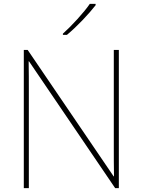

<svg xmlns="http://www.w3.org/2000/svg" viewBox="-20 -972 738 992"><path d="M474 -945V-952H444C415 -909 350 -838 305 -798V-792H326C379 -836 439 -900 474 -945ZM594 0V-714H568V-211C568 -165 568 -111 569 -61H567L123 -714H103V0H129V-502C129 -555 129 -597 128 -655H130L575 0Z"/></svg>

Font: Noto Sans Syriac Eastern Thin
Style: Regular
Weight: 100
Designer: Patrick Giasson and the Monotype Design Team
Foundry: Monotype Imaging Inc.
Version: Version 3.001